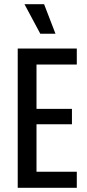

<svg xmlns="http://www.w3.org/2000/svg" viewBox="-20 -890 412 910"><path d="M64 0V-660H153V0ZM105 0V-76H344V0ZM105 -301V-374H321V-301ZM105 -584V-660H344V-584ZM171 -730 96 -870H189L243 -730Z"/></svg>

Font: Bricolage Grotesque 24pt Condensed
Style: Regular
Weight: 400
Width: 3
Designer: Mathieu Triay
Foundry: Atelier Triay
Version: Version 1.001;gftools[0.9.33.dev8+g029e19f]